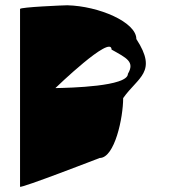

<svg xmlns="http://www.w3.org/2000/svg" viewBox="-20 -722 742 728"><path d="M56 -14C56 -6 358 -123 358 -123C415 -123 447 -276 447 -350C503 -430 579 -448 497 -574C497 -638 355 -699 235 -702C223 -702 56 -695 56 -688ZM190 -388C190 -388 403 -594 403 -534C460 -502 492 -488 465 -442C465 -394 245 -389 190 -388Z"/></svg>

Font: Ampere
Style: Ext
Weight: 400
Version: Version 1